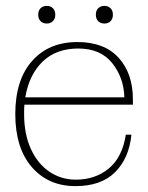

<svg xmlns="http://www.w3.org/2000/svg" viewBox="-20 -623 504 653"><path d="M110 -573Q110 -587 118 -595Q126 -603 139 -603Q152 -603 160 -595Q168 -587 168 -573Q168 -559 160 -551Q152 -543 139 -543Q126 -543 118 -551Q110 -559 110 -573ZM306 -573Q306 -587 314 -595Q322 -603 335 -603Q348 -603 356 -595Q364 -587 364 -573Q364 -559 356 -551Q348 -543 335 -543Q322 -543 314 -551Q306 -559 306 -573ZM63 -267Q62 -257 62 -235Q62 -167 85 -116.5Q108 -66 148 -39Q188 -12 238 -12Q304 -12 350 -50Q396 -88 408 -165H427Q419 -85 371.5 -37.5Q324 10 237 10Q144 10 88 -55Q32 -120 32 -235Q32 -351 89 -415.5Q146 -480 243 -480Q335 -480 383.5 -426.5Q432 -373 432 -285V-267ZM66 -292H403Q401 -359 361.5 -408.5Q322 -458 246 -458Q171 -458 125 -413.5Q79 -369 66 -292Z"/></svg>

Font: Taviraj Thin
Style: Regular
Weight: 100
Designer: Katatrad Team
Foundry: CadsonDemak
Version: Version 1.030